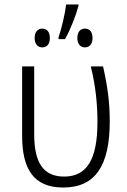

<svg xmlns="http://www.w3.org/2000/svg" viewBox="-20 -829 570 859"><path d="M242 -662V-654H271C295 -696 320 -761 331 -802V-809H276C271 -768 256 -703 242 -662ZM360 -617C382 -617 394 -634 394 -659C394 -685 382 -701 360 -701C339 -701 326 -685 326 -659C326 -633 339 -617 360 -617ZM169 -617C191 -617 203 -633 203 -659C203 -685 191 -701 169 -701C148 -701 135 -685 135 -659C135 -633 148 -617 169 -617ZM263 10C405 10 471 -86 471 -286C471 -373 461 -444 441 -532H386C408 -446 416 -361 416 -283C416 -118 370 -39 267 -39C171 -39 133 -105 133 -229V-532H79V-222C79 -73 130 10 263 10Z"/></svg>

Font: Noto Sans Mono Condensed Light
Style: Regular
Weight: 300
Width: 3
Designer: Monotype Design Team
Foundry: Monotype Imaging Inc.
Version: Version 2.014